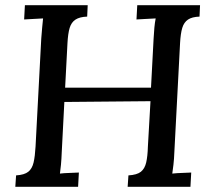

<svg xmlns="http://www.w3.org/2000/svg" viewBox="-20 -720 823 740"><path d="M751 -700 749 -656Q720 -655 704.5 -644.5Q689 -634 682.5 -612.5Q676 -591 674 -554L652 -134Q651 -107 648.5 -85.5Q646 -64 644 -51Q662 -53 682 -53.5Q702 -54 717 -55L714 0H472L475 -44Q508 -46 523 -58Q538 -70 543.5 -94Q549 -118 550 -155L560 -330L228 -327L218 -134Q217 -107 215 -85.5Q213 -64 211 -51Q228 -53 248.5 -53.5Q269 -54 284 -55L281 0H39L42 -44Q74 -46 89 -58Q104 -70 109.5 -94Q115 -118 117 -155L139 -571Q141 -593 142.5 -613.5Q144 -634 146 -649Q129 -648 109 -647Q89 -646 73 -645L76 -700H318L316 -656Q287 -655 271 -644.5Q255 -634 248.5 -612.5Q242 -591 240 -553L231 -382H562L572 -571Q573 -593 575 -613.5Q577 -634 580 -649Q562 -648 542 -647Q522 -646 506 -645L509 -700Z"/></svg>

Font: Lora Medium
Style: Italic
Weight: 500
Italic angle: -3°
Designer: Olga Karpushina, Alexei Vanyashin (Cyrillic)
Foundry: Cyreal
Version: Version 3.004